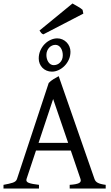

<svg xmlns="http://www.w3.org/2000/svg" viewBox="-20 -1079 635 1099"><path d="M370.1 -261.2 284.2 -512.2 200.7 -261.2ZM186 -217.3 131.8 -54.2Q127 -39.1 145 -32.2Q163.1 -25.4 203.1 -21V0H0V-21Q33.2 -26.9 52.7 -33.2Q72.3 -39.6 77.1 -54.2L258.8 -604Q270 -616.2 286.6 -626.2Q303.2 -636.2 315.9 -643.1L521 -54.2Q523.4 -47.4 527.8 -42Q532.2 -36.6 539.6 -32.7Q546.9 -28.8 558.1 -25.9Q569.3 -22.9 585 -21V0H378.9V-21Q417 -23.4 431.6 -30.8Q446.3 -38.1 440.9 -54.2L385.3 -217.3ZM339.4 -763.2Q339.4 -774.9 336.4 -785.6Q333.5 -796.4 328.1 -804.4Q322.8 -812.5 314.9 -817.4Q307.1 -822.3 297.4 -822.3Q287.1 -822.3 277.8 -818.1Q268.6 -814 261.5 -806.4Q254.4 -798.8 250 -788.1Q245.6 -777.3 245.6 -764.2Q245.6 -752.9 248.5 -742.4Q251.5 -731.9 256.8 -723.9Q262.2 -715.8 270 -710.9Q277.8 -706.1 287.6 -706.1Q297.4 -706.1 306.6 -709.7Q315.9 -713.4 323.2 -720.7Q330.6 -728 335 -738.5Q339.4 -749 339.4 -763.2ZM383.3 -783.2Q383.3 -758.3 373.8 -737.5Q364.3 -716.8 348.9 -701.4Q333.5 -686 314.7 -677.5Q295.9 -668.9 277.3 -668.9Q260.7 -668.9 246.8 -674.8Q232.9 -680.7 222.9 -690.9Q212.9 -701.2 207.3 -714.8Q201.7 -728.5 201.7 -744.1Q201.7 -769 211.2 -790.3Q220.7 -811.5 235.8 -826.9Q251 -842.3 269.8 -850.8Q288.6 -859.4 307.6 -859.4Q323.2 -859.4 337.2 -853.3Q351.1 -847.2 361.3 -836.7Q371.6 -826.2 377.4 -812.3Q383.3 -798.3 383.3 -783.2ZM228 -882.3Q219.7 -885.7 216.1 -890.4Q212.4 -895 206.1 -904.3L395 -1059.1Q399.9 -1056.2 408.2 -1051.5Q416.5 -1046.9 425.3 -1041.7Q434.1 -1036.6 441.4 -1031.7Q448.7 -1026.9 452.6 -1022.9L457 -1001Z"/></svg>

Font: Gentium Plus Afr
Style: Regular
Weight: 400
Designer: J. Victor Gaultney, Annie Olsen, Iska Routamaa, Becca Hirsbrunner
Foundry: SIL International
Version: Version 5.000